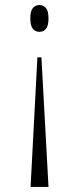

<svg xmlns="http://www.w3.org/2000/svg" viewBox="-20 -563 324 760"><path d="M144 -336 172 177H101L128 -336ZM136 -543Q152 -543 162 -531Q172 -519 172 -490Q172 -461 162 -449Q152 -437 136 -437Q120 -437 110 -449Q100 -461 100 -490Q100 -519 110 -531Q120 -543 136 -543Z"/></svg>

Font: Noto Serif Display SemiCondensed Light
Style: Regular
Weight: 300
Width: 4
Designer: Monotype Design Team
Foundry: Monotype Imaging Inc.
Version: Version 2.009